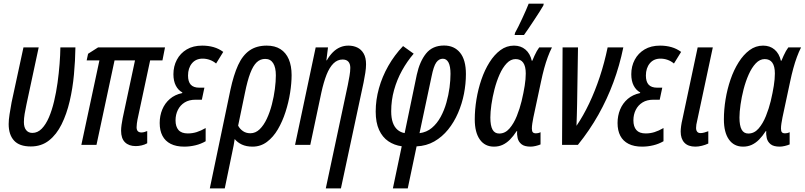

<svg xmlns="http://www.w3.org/2000/svg" viewBox="-20 -799 4438 1059"><path d="M149.9 8.8Q86.9 8.8 57.4 -23.7Q27.8 -56.2 27.8 -114.7Q27.8 -137.7 32.7 -168.7Q37.6 -199.7 43.9 -234.4L109.4 -537.6H193.4L126 -223.1Q120.1 -196.8 116 -171.4Q111.8 -146 111.8 -125.5Q111.8 -96.7 124.3 -81.3Q136.7 -65.9 158.7 -65.9Q187.5 -65.9 210.2 -89.1Q232.9 -112.3 249.8 -151.6Q266.6 -190.9 278.3 -240.2Q290 -289.6 297.4 -342.5Q304.7 -395.5 308.6 -446Q312.5 -496.6 313 -537.6H396Q395 -464.8 387.9 -388.2Q380.9 -311.5 364.3 -240.7Q347.7 -169.9 319.8 -113.5Q292 -57.1 250.2 -24.2Q208.5 8.8 149.9 8.8Z M728.5 6.8Q690.9 6.8 669.4 -14.2Q647.9 -35.2 647.9 -78.1Q647.9 -92.3 650.4 -110.4Q652.8 -128.4 656.7 -147.5L724.6 -465.8H611.8L512.2 0H428.7L528.3 -465.8H458L465.8 -502.4L521 -537.6H890.1L876 -465.8H808.1L738.3 -139.2Q736.3 -127.9 734.9 -117.7Q733.4 -107.4 733.4 -97.2Q733.4 -82.5 740.2 -75.4Q747.1 -68.4 760.3 -68.4Q768.6 -68.4 777.1 -71Q785.6 -73.7 792 -76.2V-8.8Q778.3 -1 761.5 2.9Q744.6 6.8 728.5 6.8Z M996.1 9.8Q951.7 9.8 921.4 -5.6Q891.1 -21 876 -50Q860.8 -79.1 860.8 -120.6Q860.8 -160.6 875 -195.1Q889.2 -229.5 917 -253.4Q944.8 -277.3 984.9 -285.6L985.8 -289.1Q962.9 -301.3 949.7 -326.9Q936.5 -352.5 936.5 -389.6Q936.5 -433.6 955.6 -469.5Q974.6 -505.4 1010 -526.4Q1045.4 -547.4 1095.2 -547.4Q1128.9 -547.4 1158 -539.1Q1187 -530.8 1211.4 -512.7L1171.9 -448.7Q1156.2 -461.9 1137 -468.8Q1117.7 -475.6 1097.7 -475.6Q1060.1 -475.6 1038.6 -449.5Q1017.1 -423.3 1017.1 -382.3Q1017.1 -348.6 1032.2 -332Q1047.4 -315.4 1079.1 -315.4H1107.4L1093.3 -249H1058.1Q1022.9 -249 998.5 -233.9Q974.1 -218.8 961.2 -192.9Q948.2 -167 948.2 -135.3Q948.2 -100.6 964.6 -81.8Q981 -63 1016.1 -63Q1041 -63 1064.5 -70.3Q1087.9 -77.6 1114.3 -92.8V-20Q1088.4 -4.9 1057.9 2.4Q1027.3 9.8 996.1 9.8Z M1137.2 240.2 1251 -304.2Q1268.6 -385.7 1293.2 -439.7Q1317.9 -493.7 1356.2 -520.5Q1394.5 -547.4 1451.2 -547.4Q1496.1 -547.4 1526.6 -528.1Q1557.1 -508.8 1572.8 -472.2Q1588.4 -435.5 1588.4 -384.8Q1588.4 -340.3 1580.1 -287.4Q1571.8 -234.4 1554.9 -181.9Q1538.1 -129.4 1512.7 -85.9Q1487.3 -42.5 1452.4 -16.4Q1417.5 9.8 1373 9.8Q1338.9 9.8 1314.2 -1.7Q1289.6 -13.2 1274.4 -32.2Q1272.5 -16.1 1268.8 2.4Q1265.1 21 1261.2 39.6L1219.7 240.2ZM1360.8 -64Q1389.6 -64 1412.4 -86.2Q1435.1 -108.4 1451.9 -144.5Q1468.8 -180.7 1479.7 -223.4Q1490.7 -266.1 1496.1 -308.1Q1501.5 -350.1 1501.5 -383.3Q1501.5 -427.2 1486.6 -450.7Q1471.7 -474.1 1442.9 -474.1Q1415.5 -474.1 1395.8 -455.3Q1376 -436.5 1360.4 -395.5Q1344.7 -354.5 1331.1 -287.1L1293.5 -106Q1302.7 -87.9 1320.1 -75.9Q1337.4 -64 1360.8 -64Z M1776.9 240.2 1898.4 -330.1Q1903.3 -354.5 1907.7 -379.9Q1912.1 -405.3 1912.1 -424.8Q1912.1 -446.8 1901.6 -458.7Q1891.1 -470.7 1869.6 -470.7Q1841.3 -470.7 1819.3 -449.2Q1797.4 -427.7 1781.2 -387Q1765.1 -346.2 1752.4 -288.1L1691.4 0H1607.4L1721.2 -537.6H1789.1L1780.3 -466.3H1782.7Q1797.4 -492.2 1815.7 -510.5Q1834 -528.8 1855.5 -538.1Q1877 -547.4 1901.4 -547.4Q1928.7 -547.4 1950.7 -536.9Q1972.7 -526.4 1985.8 -503.7Q1999 -481 1999 -444.3Q1999 -423.8 1994.9 -397.2Q1990.7 -370.6 1985.4 -344.2L1860.4 240.2Z M2147 240.2 2195.8 7.8Q2154.3 2 2121.8 -20Q2089.4 -42 2070.8 -82.5Q2052.2 -123 2052.2 -183.6Q2052.2 -248 2070.1 -312Q2087.9 -376 2121.6 -435.3Q2155.3 -494.6 2203.1 -544.9L2261.7 -502.9Q2225.6 -460.9 2197.5 -410.2Q2169.4 -359.4 2153.6 -302.7Q2137.7 -246.1 2137.7 -185.1Q2137.7 -148.4 2146.5 -123.3Q2155.3 -98.1 2172.1 -83.5Q2189 -68.8 2211.9 -64.9L2278.8 -386.7Q2294.9 -460.4 2330.3 -504.2Q2365.7 -547.9 2429.2 -547.9Q2485.4 -547.9 2517.6 -508.3Q2549.8 -468.8 2549.8 -390.6Q2549.8 -336.9 2539.1 -281.7Q2528.3 -226.6 2506.3 -175.8Q2484.4 -125 2451.7 -84.5Q2418.9 -43.9 2375.5 -19Q2332 5.9 2277.8 8.3L2229 240.2ZM2293.9 -64.5Q2333 -69.3 2361.8 -93.5Q2390.6 -117.7 2410.4 -154.1Q2430.2 -190.4 2442.1 -232.7Q2454.1 -274.9 2459.5 -316.4Q2464.8 -357.9 2464.8 -391.6Q2464.8 -433.1 2453.9 -454.1Q2442.9 -475.1 2422.4 -475.1Q2400.9 -475.1 2386.2 -454.3Q2371.6 -433.6 2360.4 -377.4Z M2704.6 9.8Q2654.3 9.8 2626.5 -29.5Q2598.6 -68.8 2598.6 -140.6Q2598.6 -193.8 2607.9 -250.7Q2617.2 -307.6 2635.3 -360.4Q2653.3 -413.1 2679.9 -455.3Q2706.5 -497.6 2740.2 -522.5Q2773.9 -547.4 2814.9 -547.4Q2852.5 -547.4 2878.2 -525.6Q2903.8 -503.9 2913.1 -463.9H2916Q2921.9 -478 2928 -491.7Q2934.1 -505.4 2940.9 -517.3Q2947.8 -529.3 2954.1 -537.6H3024.4Q3012.2 -513.7 3001.5 -484.6Q2990.7 -455.6 2981.4 -421.6Q2972.2 -387.7 2963.9 -348.1L2921.9 -151.4Q2918.5 -133.8 2916 -118.2Q2913.6 -102.5 2913.6 -89.8Q2913.6 -74.7 2919.2 -69.1Q2924.8 -63.5 2935.1 -63.5Q2940.9 -63.5 2947.8 -64.9Q2954.6 -66.4 2961.4 -69.8V-2.4Q2950.2 2.4 2934.6 6.1Q2918.9 9.8 2906.7 9.8Q2872.6 9.8 2856.2 -3.7Q2839.8 -17.1 2835.2 -37.1Q2830.6 -57.1 2832.5 -75.7H2829.6Q2811.5 -47.9 2792.5 -28.8Q2773.4 -9.8 2752 0Q2730.5 9.8 2704.6 9.8ZM2733.4 -62.5Q2766.1 -62.5 2790 -90.1Q2814 -117.7 2830.6 -159.2Q2847.2 -200.7 2856.9 -241.2Q2868.2 -288.6 2874 -325.9Q2879.9 -363.3 2879.9 -393.6Q2879.9 -433.6 2865.7 -453.4Q2851.6 -473.1 2823.7 -473.1Q2796.9 -473.1 2774.7 -449.7Q2752.4 -426.3 2735.6 -388.4Q2718.8 -350.6 2707.5 -306.9Q2696.3 -263.2 2690.4 -221.9Q2684.6 -180.7 2684.6 -150.9Q2684.6 -106 2696.5 -84.2Q2708.5 -62.5 2733.4 -62.5ZM2818.4 -606 2820.8 -617.7Q2828.6 -631.3 2839.1 -652.6Q2849.6 -673.8 2860.6 -697.5Q2871.6 -721.2 2881.1 -742.9Q2890.6 -764.6 2896 -778.8H2979L2977.1 -769Q2969.7 -755.9 2955.8 -733.9Q2941.9 -711.9 2925.5 -687.3Q2909.2 -662.6 2894.3 -640.6Q2879.4 -618.7 2870.1 -606Z M3080.1 0 3083 -537.6H3168L3163.1 -225.1Q3162.6 -194.3 3161.6 -163.6Q3160.6 -132.8 3159.7 -105Q3197.3 -160.2 3229.7 -228.5Q3262.2 -296.9 3288.1 -375Q3314 -453.1 3331.5 -537.6H3418Q3397.5 -437.5 3363.3 -345.2Q3329.1 -252.9 3280.8 -166.7Q3232.4 -80.6 3167.5 0Z M3521.5 9.8Q3477.1 9.8 3446.8 -5.6Q3416.5 -21 3401.4 -50Q3386.2 -79.1 3386.2 -120.6Q3386.2 -160.6 3400.4 -195.1Q3414.6 -229.5 3442.4 -253.4Q3470.2 -277.3 3510.3 -285.6L3511.2 -289.1Q3488.3 -301.3 3475.1 -326.9Q3461.9 -352.5 3461.9 -389.6Q3461.9 -433.6 3481 -469.5Q3500 -505.4 3535.4 -526.4Q3570.8 -547.4 3620.6 -547.4Q3654.3 -547.4 3683.3 -539.1Q3712.4 -530.8 3736.8 -512.7L3697.3 -448.7Q3681.6 -461.9 3662.4 -468.8Q3643.1 -475.6 3623 -475.6Q3585.4 -475.6 3564 -449.5Q3542.5 -423.3 3542.5 -382.3Q3542.5 -348.6 3557.6 -332Q3572.8 -315.4 3604.5 -315.4H3632.8L3618.7 -249H3583.5Q3548.3 -249 3523.9 -233.9Q3499.5 -218.8 3486.6 -192.9Q3473.6 -167 3473.6 -135.3Q3473.6 -100.6 3490 -81.8Q3506.3 -63 3541.5 -63Q3566.4 -63 3589.8 -70.3Q3613.3 -77.6 3639.6 -92.8V-20Q3613.8 -4.9 3583.3 2.4Q3552.7 9.8 3521.5 9.8Z M3815.4 9.8Q3775.4 9.8 3754.9 -12Q3734.4 -33.7 3734.4 -73.2Q3734.4 -85.9 3736.8 -104Q3739.3 -122.1 3743.7 -140.1L3828.1 -537.6H3911.6L3825.2 -132.8Q3822.3 -121.6 3820.8 -111.8Q3819.3 -102.1 3819.3 -93.3Q3819.3 -80.1 3825.4 -72.5Q3831.5 -64.9 3843.8 -64.9Q3853 -64.9 3864.3 -67.9Q3875.5 -70.8 3886.7 -75.2V-7.3Q3870.1 0.5 3851.1 5.1Q3832 9.8 3815.4 9.8Z M4078.6 9.8Q4028.3 9.8 4000.5 -29.5Q3972.7 -68.8 3972.7 -140.6Q3972.7 -193.8 3981.9 -250.7Q3991.2 -307.6 4009.3 -360.4Q4027.3 -413.1 4054 -455.3Q4080.6 -497.6 4114.3 -522.5Q4147.9 -547.4 4189 -547.4Q4226.6 -547.4 4252.2 -525.6Q4277.8 -503.9 4287.1 -463.9H4290Q4295.9 -478 4302 -491.7Q4308.1 -505.4 4314.9 -517.3Q4321.8 -529.3 4328.1 -537.6H4398.4Q4386.2 -513.7 4375.5 -484.6Q4364.7 -455.6 4355.5 -421.6Q4346.2 -387.7 4337.9 -348.1L4295.9 -151.4Q4292.5 -133.8 4290 -118.2Q4287.6 -102.5 4287.6 -89.8Q4287.6 -74.7 4293.2 -69.1Q4298.8 -63.5 4309.1 -63.5Q4314.9 -63.5 4321.8 -64.9Q4328.6 -66.4 4335.4 -69.8V-2.4Q4324.2 2.4 4308.6 6.1Q4293 9.8 4280.8 9.8Q4246.6 9.8 4230.2 -3.7Q4213.9 -17.1 4209.2 -37.1Q4204.6 -57.1 4206.5 -75.7H4203.6Q4185.5 -47.9 4166.5 -28.8Q4147.5 -9.8 4126 0Q4104.5 9.8 4078.6 9.8ZM4107.4 -62.5Q4140.1 -62.5 4164.1 -90.1Q4188 -117.7 4204.6 -159.2Q4221.2 -200.7 4231 -241.2Q4242.2 -288.6 4248 -325.9Q4253.9 -363.3 4253.9 -393.6Q4253.9 -433.6 4239.7 -453.4Q4225.6 -473.1 4197.8 -473.1Q4170.9 -473.1 4148.7 -449.7Q4126.5 -426.3 4109.6 -388.4Q4092.8 -350.6 4081.5 -306.9Q4070.3 -263.2 4064.5 -221.9Q4058.6 -180.7 4058.6 -150.9Q4058.6 -106 4070.6 -84.2Q4082.5 -62.5 4107.4 -62.5Z"/></svg>

Font: Open Sans Condensed Medium
Style: Italic
Weight: 500
Width: 3
Italic angle: -12°
Designer: Monotype Design Team
Foundry: Monotype Imaging Inc.
Version: Version 3.000